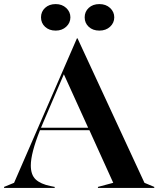

<svg xmlns="http://www.w3.org/2000/svg" viewBox="-35 -921 776 941"><path d="M-15 -5 34 -25 342 -733H345L673 -25L721 -5V0H445V-5L520 -25L403 -283H161Q116 -170 116 -110Q116 -64 140 -41.5Q164 -19 213 -9L233 -5V0H-15ZM397 -295 278 -557 179 -326 166 -295ZM380 -836Q380 -864 400 -882.5Q420 -901 452 -901Q484 -901 504.5 -882Q525 -863 525 -836Q525 -809 504.5 -790Q484 -771 452 -771Q420 -771 400 -789.5Q380 -808 380 -836ZM238 -901Q269 -901 289.5 -882Q310 -863 310 -836Q310 -809 289.5 -790Q269 -771 238 -771Q206 -771 186 -789.5Q166 -808 166 -836Q166 -864 186 -882.5Q206 -901 238 -901Z"/></svg>

Font: Nyght Serif Medium
Style: Regular
Weight: 500
Designer: Maksym Kobuzan
Version: Version 0.410